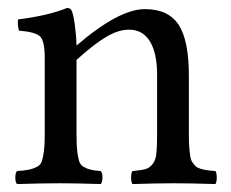

<svg xmlns="http://www.w3.org/2000/svg" viewBox="-20 -462 582 484"><path d="M456.1 -271V-122.1Q456.1 -104 457 -91.6Q458 -79.1 459.5 -69.1Q460.9 -59.1 464.8 -53.2Q468.8 -47.4 472.9 -43.2Q477.1 -39.1 485.4 -36.6Q493.7 -34.2 501.5 -33Q509.3 -31.7 522.9 -30.8Q526.4 -26.4 526.4 -14.4Q526.4 -2.4 522.9 2Q463.4 0 416 0Q373.5 0 314 2Q310.5 -2.4 310.5 -14.4Q310.5 -26.4 314 -30.8Q335.9 -32.7 345.9 -35.4Q356 -38.1 364 -47.6Q372.1 -57.1 374 -73.7Q376 -90.3 376 -122.1V-273.9Q376 -328.1 357.9 -357.7Q339.8 -387.2 305.2 -387.2Q278.3 -387.2 247.8 -369.1Q217.3 -351.1 172.9 -311V-122.1Q172.9 -96.7 174.6 -81.5Q176.3 -66.4 179.4 -56.2Q182.6 -45.9 190.9 -41.3Q199.2 -36.6 207.8 -34.4Q216.3 -32.2 233.9 -30.8Q238.3 -26.4 238.3 -14.4Q238.3 -2.4 233.9 2Q174.3 0 132.8 0Q82.5 0 22.9 2Q18.6 -2.4 18.6 -14.4Q18.6 -26.4 22.9 -30.8Q43.5 -32.2 53.5 -34.4Q63.5 -36.6 73 -41.3Q82.5 -45.9 85.7 -56.2Q88.9 -66.4 90.8 -81.3Q92.8 -96.2 92.8 -122.1V-315.9Q92.8 -357.4 81.8 -369.4Q70.8 -381.3 27.8 -384.8Q25.9 -390.6 25.1 -400.1Q24.4 -409.7 25.9 -413.1Q101.1 -422.4 148.9 -441.9Q158.2 -441.9 161.1 -434.1Q165 -425.8 168.7 -398.9Q172.4 -372.1 172.9 -347.2Q279.8 -439 345.2 -439Q404.3 -439 430.2 -399.7Q456.1 -360.4 456.1 -271Z"/></svg>

Font: Common Serif
Style: Regular
Weight: 400
Designer: Philipp H. Poll, Khaled Hosny
Foundry: Stefan Peev, Context Ltd.
Version: Version 1.026